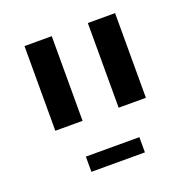

<svg xmlns="http://www.w3.org/2000/svg" viewBox="-102 -705 720 735"><g transform="rotate(-20 257.5 -338.0)"><path d="M149 -130H367V-68H149ZM331 -608H442V-263H331ZM73 -608H184V-263H73Z"/></g></svg>

Font: IBM Plex Sans Hebrew Medium
Style: Regular
Weight: 500
Designer: Mike Abbink, Paul van der Laan, Pieter van Rosmalen, Yanek Iontef
Foundry: Bold Monday
Version: Version 1.2